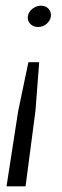

<svg xmlns="http://www.w3.org/2000/svg" viewBox="-20 -519 217 676"><path d="M118 -300 105 -130 70 137H3L44 -128L80 -300ZM124 -499Q141 -499 151 -488Q161 -477 159 -461Q157 -446 144 -435Q131 -424 114 -424Q97 -424 86.5 -435Q76 -446 78 -461Q80 -477 94 -488Q108 -499 124 -499Z"/></svg>

Font: Alumni Sans
Style: Italic
Weight: 400
Italic angle: -8°
Version: Version 1.016